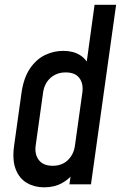

<svg xmlns="http://www.w3.org/2000/svg" viewBox="-20 -770 506 802"><path d="M164.5 12.5Q124 12.5 92.5 -5.8Q61 -24 45.8 -62.5Q30.5 -101 39 -162L70 -383.5Q79 -445 105 -483.5Q131 -522 167.5 -539.8Q204 -557.5 244 -557.5Q286 -557.5 313.8 -540Q341.5 -522.5 354.5 -490.5L336.5 -470L375 -750H465L360 0H270L281 -75L293.5 -54.5Q272 -23.5 239.5 -5.5Q207 12.5 164.5 12.5ZM200 -77.5Q239 -77.5 263.5 -101.2Q288 -125 293 -161.5L324 -383.5Q329 -420.5 311.5 -444Q294 -467.5 254.5 -467.5Q217 -467.5 191.2 -444.8Q165.5 -422 160 -383.5L129 -162Q124 -125 142.5 -101.2Q161 -77.5 200 -77.5Z"/></svg>

Font: Mohave Light Medium
Style: Italic
Weight: 500
Italic angle: -8°
Version: Version 2.003